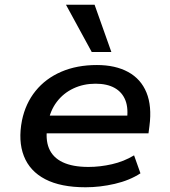

<svg xmlns="http://www.w3.org/2000/svg" viewBox="-20 -783 717 812"><path d="M342 9Q237 9 171.5 -25Q106 -59 81 -123Q56 -187 73 -274Q88 -346 130.5 -398.5Q173 -451 239 -479.5Q305 -508 390 -508Q468 -508 522 -478.5Q576 -449 599.5 -391.5Q623 -334 612 -250L608 -219H154L165 -294H540L516 -271Q524 -324 510.5 -358.5Q497 -393 465 -411Q433 -429 384 -429Q333 -429 290.5 -409Q248 -389 220 -352Q192 -315 183 -263L181 -252Q171 -195 187 -156Q203 -117 245 -97Q287 -77 354 -77Q403 -77 453.5 -88.5Q504 -100 547 -126L574 -50Q528 -20 465.5 -5.5Q403 9 342 9ZM368 -563 259 -763H380L451 -563Z"/></svg>

Font: Nunito Sans 7pt SemiExpanded SemiBold
Style: Italic
Weight: 600
Width: 6
Italic angle: -9°
Designer: Vernon Adams
Foundry: Vernon Adams
Version: Version 3.101;gftools[0.9.27]